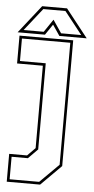

<svg xmlns="http://www.w3.org/2000/svg" viewBox="-60 -733 473 969"><g transform="rotate(5 176.5 -249.0)"><path d="M12.5 200V59H103L143 18.5V-399H12.5V-540H284.5V97L181.5 200ZM26 186.5H175.5L271 91.5V-526.5H26V-412.5H156.5V24L108.5 72.5H26ZM113.5 -698H239.5L351.5 -556H213L176.5 -610L140 -556H1.5ZM120.5 -684 30.5 -570H132.5L176.5 -635L220.5 -570H322.5L232.5 -684Z"/></g></svg>

Font: Tourney Thin Thin
Style: Regular
Weight: 250
Version: Version 1.015